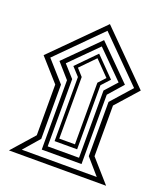

<svg xmlns="http://www.w3.org/2000/svg" viewBox="-147 -922 895 1025"><g transform="rotate(20 300.0 -409.0)"><path d="M576 0H24L136 -127V-415L24 -541L300 -818L576 -541L464 -415V-127ZM538 -541 300 -780 62 -541 165 -425V-117L87 -27H513L435 -117V-425ZM486 -541 413 -458V-64H187V-458L114 -541L300 -727ZM450 -541 300 -691 150 -541 211 -473V-91H389V-473ZM407 -541 364 -494V-130H236V-494L193 -541L300 -650ZM381 -541 300 -624 219 -541 255 -501V-151H344V-501Z"/></g></svg>

Font: Noto Kufi Arabic ExtraLight
Style: Regular
Weight: 200
Designer: Monotype Design Team, David Williams, Khaled Hosny
Foundry: Google LLC
Version: Version 2.109; ttfautohint (v1.8.4.7-5d5b)